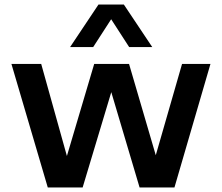

<svg xmlns="http://www.w3.org/2000/svg" viewBox="-20 -828 980 848"><path d="M784 -545.5H909.5L750.5 0H596.5L471.5 -421L345 0H191L30.5 -545.5H162L275.5 -139L396 -545.5H550L668 -142.5ZM652.5 -620H550.5L471 -743L391.5 -620H289.5L415 -808H527Z"/></svg>

Font: Encode Sans Semi Expanded SmBd
Style: Regular
Weight: 600
Width: 6
Designer: Multiple Designers
Foundry: Impallari Type
Version: Version 2.000